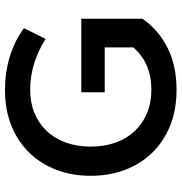

<svg xmlns="http://www.w3.org/2000/svg" viewBox="1 -719 728 770"><g transform="rotate(-90 365.0 -334.0)"><path d="M390 10Q310 10 246.5 -15.5Q183 -41 138 -87Q93 -133 69 -196Q45 -259 45 -334Q45 -409 69 -472Q93 -535 138 -581Q183 -627 246.5 -652.5Q310 -678 390 -678Q459 -678 522 -659Q585 -640 637 -602L594 -515Q547 -545 495.5 -561Q444 -577 390 -577Q338 -577 296 -559.5Q254 -542 224 -510Q194 -478 178 -433Q162 -388 162 -334Q162 -280 178 -235Q194 -190 224 -158Q254 -126 296 -108.5Q338 -91 390 -91Q445 -91 488 -110Q531 -129 560 -164V-278H380V-372H675V-127Q630 -62 558 -26Q486 10 390 10Z"/></g></svg>

Font: Gantari SemiBold
Style: Regular
Weight: 600
Designer: Anugrah Pasau
Foundry: Lafontype
Version: Version 1.000; ttfautohint (v1.8.4)